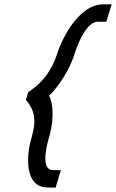

<svg xmlns="http://www.w3.org/2000/svg" viewBox="-20 -718 533 883"><path d="M453.4 -698H493.4L468.9 -618H428.9C387.9 -618 347.5 -548 322.4 -469C292 -373 224.3 -292 205 -278C218.1 -262 234.9 -186 205.6 -87C181.5 -5 179.7 63 221.4 64L260.1 65L235.7 145L195 144C95.9 141 97.9 7 125.6 -87C148.8 -166 138.8 -212 99.2 -259L109.9 -294L126.6 -306C175.6 -342 218.2 -393 242.4 -469C270.6 -558 350.4 -698 453.4 -698Z"/></svg>

Font: Nordica Plus
Style: NordicaClassicLightObl
Weight: 300
Version: Version 1.01